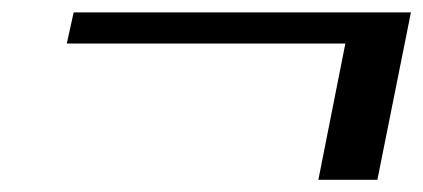

<svg xmlns="http://www.w3.org/2000/svg" viewBox="-20 -424 690 313"><path d="M499 -130.9 543 -353H88.9L100.1 -403.8H649.9L595.2 -130.9Z"/></svg>

Font: Linux Libertine G
Style: Bold Italic
Weight: 700
Italic angle: -11.5°
Designer: Philipp H. Poll
Foundry: Philipp H. Poll
Version: Version 4.1.0